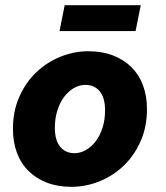

<svg xmlns="http://www.w3.org/2000/svg" viewBox="-20 -710 640 742"><path d="M256 12Q203 12 161.5 -4Q120 -20 90.5 -49Q61 -78 45.5 -119.5Q30 -161 30 -212Q30 -280 54.5 -335.5Q79 -391 119.5 -430Q160 -469 213 -490.5Q266 -512 322 -512Q374 -512 416 -496Q458 -480 487.5 -451Q517 -422 532.5 -380.5Q548 -339 548 -288Q548 -220 523.5 -164.5Q499 -109 458.5 -70Q418 -31 365 -9.5Q312 12 256 12ZM268 -118Q290 -118 311.5 -130Q333 -142 349.5 -163.5Q366 -185 376 -215.5Q386 -246 386 -284Q386 -332 365.5 -357Q345 -382 310 -382Q287 -382 266 -370Q245 -358 228.5 -336.5Q212 -315 202 -284Q192 -253 192 -216Q192 -168 212.5 -143Q233 -118 268 -118ZM210 -590 230 -690H524L504 -590Z"/></svg>

Font: Source Code Pro Black
Style: Italic
Weight: 900
Italic angle: -11°
Monospace: yes
Designer: Paul D. Hunt, Teo Tuominen
Foundry: Adobe Systems Incorporated
Version: Version 1.050;PS 1.000;hotconv 16.6.51;makeotf.lib2.5.65220